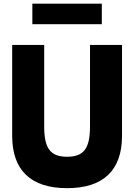

<svg xmlns="http://www.w3.org/2000/svg" viewBox="-20 -990 716 1025"><path d="M45 -750V-265C45 -80.5 145 14.5 338.2 14.5C531.4 14.5 631.4 -80.5 631.4 -265V-750H460.5V-315.5C460.5 -196.8 426.8 -153.2 338.2 -153.2C249.5 -153.2 215.9 -196.8 215.9 -315.5V-750ZM152.7 -970.5V-860.9H523.6V-970.5Z"/></svg>

Font: Spartan MB ExtBd
Style: Regular
Weight: 800
Designer: Matt Bailey, Mirko Velimirovic
Foundry: Matt Bailey
Version: Version 1.005